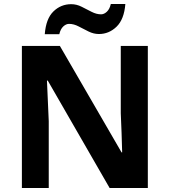

<svg xmlns="http://www.w3.org/2000/svg" viewBox="-20 -945 853 965"><path d="M723 0H531L220 -540H216Q218 -489 220.5 -438Q223 -387 225 -336V0H90V-714H281L591 -179H594Q593 -229 591 -278Q589 -327 587 -376V-714H723ZM205 -773Q211 -851 248.5 -887.5Q286 -924 338 -924Q365 -924 390.5 -911Q416 -898 440.5 -885.5Q465 -873 488 -873Q503 -873 517 -886Q531 -899 537 -925H610Q604 -848 566 -811Q528 -774 477 -774Q451 -774 425.5 -786.5Q400 -799 375.5 -812Q351 -825 327 -825Q312 -825 298 -812Q284 -799 278 -773Z"/></svg>

Font: Noto Sans Duployan
Style: Bold
Weight: 700
Designer: David Corbett
Foundry: David Corbett
Version: Version 3.001